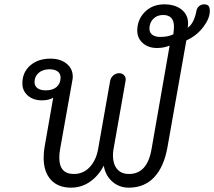

<svg xmlns="http://www.w3.org/2000/svg" viewBox="-20 -854 986 884"><path d="M181 -127Q181 -153 185 -176L225 -404Q204 -392 173 -392Q133 -392 108 -414Q83 -436 83 -470Q83 -521 119 -552.5Q155 -584 212 -584Q258 -584 286.5 -561Q315 -538 315 -501Q315 -492 313 -483L257 -169Q253 -148 253 -128Q253 -53 320 -53Q364 -53 393.5 -85Q423 -117 432 -169L487 -481Q490 -497 502 -507Q514 -517 529 -517Q543 -517 552 -507Q561 -497 558 -481L503 -169Q500 -153 500 -138Q500 -99 519 -76Q538 -53 574 -53Q616 -53 642 -81.5Q668 -110 678 -169L761 -644Q734 -633 703 -633Q663 -633 637.5 -655.5Q612 -678 612 -713Q612 -764 647 -799Q682 -834 736 -834Q786 -834 816 -810Q846 -786 846 -746Q846 -735 844 -726Q873 -746 884 -802Q886 -816 896 -825Q906 -834 920 -834Q933 -834 939.5 -827.5Q946 -821 946 -803Q946 -769 915.5 -729Q885 -689 838 -668L751 -176Q735 -86 690 -38Q645 10 573 10Q529 10 497.5 -17.5Q466 -45 458 -90H457Q433 -44 394 -17Q355 10 307 10Q247 10 214 -26.5Q181 -63 181 -127ZM778 -696Q781 -719 781 -731Q781 -785 731 -785Q703 -785 685.5 -767Q668 -749 668 -722Q668 -704 681 -694Q694 -684 718 -684Q754 -684 778 -696ZM259 -497Q259 -515 245.5 -525Q232 -535 208 -535Q177 -535 158 -518.5Q139 -502 139 -476Q139 -458 152.5 -448Q166 -438 191 -438Q223 -438 241 -454Q259 -470 259 -497Z"/></svg>

Font: Kodchasan
Style: Italic
Weight: 400
Italic angle: -10°
Version: Version 1.000; ttfautohint (v1.6)